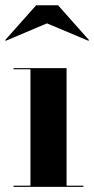

<svg xmlns="http://www.w3.org/2000/svg" viewBox="-26 -724 365 744"><path d="M156 -633.5 -3.5 -566 -6 -568.5 114 -703.5H199L319 -568.5L316.5 -566ZM26.5 -4.5H92V-455.5H26.5V-460H232V-4.5H297V0H26.5Z"/></svg>

Font: Bodoni* 36pt
Style: Bold
Weight: 700
Version: Version 2.3